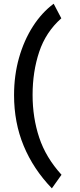

<svg xmlns="http://www.w3.org/2000/svg" viewBox="-20 -821 435 1041"><path d="M271 -800.8 312.5 -721.7Q228.5 -647.5 192.6 -540Q156.7 -432.6 156.7 -306.2Q156.7 -183.1 192.6 -75Q228.5 33.2 313.5 126.5L261.2 200.2Q160.6 95.7 108.4 -30.3Q56.2 -156.2 56.2 -305.2Q56.2 -412.1 83 -507.1Q109.9 -602.1 158.2 -677.5Q206.5 -752.9 271 -800.8Z"/></svg>

Font: Kanchenjunga Medium
Style: Regular
Weight: 500
Version: Version 2.001